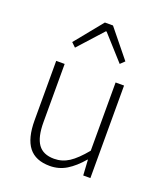

<svg xmlns="http://www.w3.org/2000/svg" viewBox="-138 -831 805 936"><g transform="rotate(20 264.5 -362.5)"><path d="M85 -171.9V-480H128.9V-178.2Q128.9 -100.6 154.8 -64.2Q180.7 -27.8 237.8 -27.8Q279.3 -27.8 314.5 -50.5Q349.6 -73.2 393.1 -126V-480H437V0H399.9L395 -80.1H393.1Q355 -35.2 315.9 -11.5Q276.9 12.2 230 12.2Q155.8 12.2 120.4 -33.2Q85 -78.6 85 -171.9ZM127 -592.8 244.1 -736.8H286.1L402.8 -592.8L380.9 -571.8L267.1 -698.2H263.2L148.9 -571.8Z"/></g></svg>

Font: Source Sans Pro Light
Style: Regular
Weight: 300
Designer: Paul D. Hunt
Foundry: Adobe Systems Incorporated
Version: Version 2.020;PS 2.0;hotconv 1.0.86;makeotf.lib2.5.63406